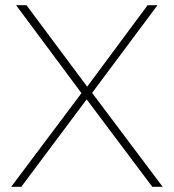

<svg xmlns="http://www.w3.org/2000/svg" viewBox="-20 -720 670 740"><path d="M23 0 294 -361 42 -700H82L316 -386L549 -700H587L335 -362L607 0H567L314 -337L62 0Z"/></svg>

Font: Montserrat ExtraLight
Style: Regular
Weight: 200
Designer: Julieta Ulanovsky
Foundry: Julieta Ulanovsky
Version: Version 9.000; ttfautohint (v1.8.4.7-5d5b)